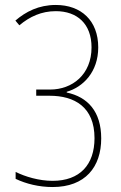

<svg xmlns="http://www.w3.org/2000/svg" viewBox="-20 -744 487 774"><path d="M376 -553C376 -661 307 -724 205 -724C136 -724 84 -697 42 -661L58 -642C100 -677 147 -699 205 -699C291 -699 349 -648 349 -553C349 -443 271 -383 182 -383H126V-358H180C280 -358 361 -313 361 -187C361 -80 302 -15 192 -15C137 -15 81 -32 43 -51V-23C85 -3 137 10 192 10C324 10 388 -71 388 -186C388 -294 334 -353 249 -371V-374C315 -393 376 -454 376 -553Z"/></svg>

Font: Noto Sans Myanmar UI Condensed Thin
Style: Regular
Weight: 100
Width: 3
Designer: Monotype Design Team
Foundry: Monotype Imaging Inc.
Version: Version 2.103